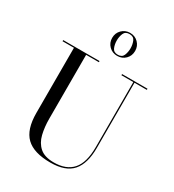

<svg xmlns="http://www.w3.org/2000/svg" viewBox="-239 -1155 1185 1305"><g transform="rotate(30 354.0 -502.5)"><path d="M303 -930Q303 -968 329 -994Q355 -1020 393 -1020Q431.5 -1020 457.2 -994Q483 -968 483 -930Q483 -891.5 457.2 -865.8Q431.5 -840 393 -840Q355 -840 329 -865.8Q303 -891.5 303 -930ZM339 -930Q339 -899.5 349.8 -874.2Q360.5 -849 393 -849Q425.5 -849 436.2 -874.2Q447 -899.5 447 -930Q447 -960 436.2 -985.5Q425.5 -1011 393 -1011Q360.5 -1011 349.8 -985.5Q339 -960 339 -930ZM22.5 -750H307.5V-741H207.5V-240Q207.5 -174 221 -118.8Q234.5 -63.5 272.2 -30.5Q310 2.5 382 2.5Q479.5 2.5 528.8 -53.8Q578 -110 578 -230V-741H484.5V-750H684V-741H587V-230Q587 -106.5 533.8 -45.8Q480.5 15 362 15Q232 15 172 -42.8Q112 -100.5 112 -230V-741H22.5Z"/></g></svg>

Font: Bodoni* 24pt
Style: Regular
Weight: 400
Version: Version 2.3